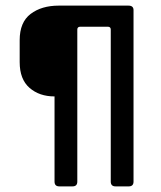

<svg xmlns="http://www.w3.org/2000/svg" viewBox="-20 -663 573 683"><path d="M238 0H191Q174 0 174 -17V-320Q120 -320 85 -350.5Q50 -381 50 -442V-520Q50 -584 89 -613.5Q128 -643 189 -643H437Q455 -643 455 -627V-17Q455 0 438 0H391Q374 0 374 -17V-558Q374 -568 363 -568H266Q255 -568 255 -558V-17Q255 0 238 0Z"/></svg>

Font: Rajdhani Semibold
Style: Regular
Weight: 600
Designer: Satya Rajpurohit, Jyotish Sonowal
Foundry: Indian Type Foundry
Version: Version 1.200;PS 1.0;hotconv 1.0.78;makeotf.lib2.5.61930; tt